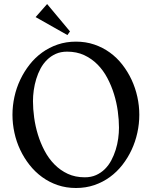

<svg xmlns="http://www.w3.org/2000/svg" viewBox="-20 -920 755 955"><path d="M672.9 -349.1Q672.9 -304.2 663.1 -259.5Q653.3 -214.8 634.5 -174.6Q615.7 -134.3 588.6 -99.6Q561.5 -64.9 526.4 -39.3Q491.2 -13.7 449 0.7Q406.7 15.1 357.9 15.1Q309.1 15.1 266.8 0.7Q224.6 -13.7 189.5 -39.3Q154.3 -64.9 127 -99.6Q99.6 -134.3 80.6 -174.6Q61.5 -214.8 51.8 -259.5Q42 -304.2 42 -349.1Q42 -394 51.8 -438.5Q61.5 -482.9 80.6 -523.2Q99.6 -563.5 127 -598.4Q154.3 -633.3 189.5 -658.7Q224.6 -684.1 266.8 -698.5Q309.1 -712.9 357.9 -712.9Q406.7 -712.9 449 -698.5Q491.2 -684.1 526.4 -658.7Q561.5 -633.3 588.6 -598.4Q615.7 -563.5 634.5 -523.2Q653.3 -482.9 663.1 -438.5Q672.9 -394 672.9 -349.1ZM314 -663.1Q282.2 -663.1 257.6 -652.1Q232.9 -641.1 213.9 -622.3Q194.8 -603.5 181.6 -578.9Q168.5 -554.2 160.2 -526.9Q151.9 -499.5 147.9 -471.2Q144 -442.9 144 -417Q144 -378.4 149.9 -335.2Q155.8 -292 168.7 -250Q181.6 -208 201.9 -169.7Q222.2 -131.3 251 -102.1Q279.8 -72.8 317.1 -55.4Q354.5 -38.1 401.9 -38.1Q433.1 -38.1 457.8 -49.1Q482.4 -60.1 501.5 -78.9Q520.5 -97.7 533.7 -122.6Q546.9 -147.5 555.4 -174.8Q564 -202.1 567.9 -230.7Q571.8 -259.3 571.8 -285.2Q571.8 -323.7 565.9 -366.7Q560.1 -409.7 547.1 -451.7Q534.2 -493.7 513.9 -532Q493.7 -570.3 464.8 -599.4Q436 -628.4 398.7 -645.8Q361.3 -663.1 314 -663.1ZM157.2 -835 214.4 -899.9 328.1 -763.7 315.4 -745.6Z"/></svg>

Font: Redressed
Style: Regular
Weight: 400
Designer: Astigmatic (AOETI)
Foundry: Astigmatic (AOETI)
Version: Version 1.001